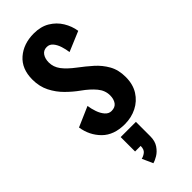

<svg xmlns="http://www.w3.org/2000/svg" viewBox="-310 -749 1070 1070"><g transform="rotate(-45 225.0 -214.5)"><path d="M227 11Q141.5 11 93 -37.2Q44.5 -85.5 33.5 -157L152 -208.5Q155.5 -183 164.8 -156.2Q174 -129.5 189.8 -111.5Q205.5 -93.5 227 -93.5Q256 -93.5 269.5 -112.5Q283 -131.5 283 -161Q283 -200 256.2 -232.2Q229.5 -264.5 184.5 -296.5Q149.5 -321.5 116 -354.8Q82.5 -388 60.5 -431.2Q38.5 -474.5 38.5 -529.5Q38.5 -614 91.5 -660Q144.5 -706 226 -706Q281 -706 320 -682.5Q359 -659 382 -621.2Q405 -583.5 411.5 -541L293.5 -491.5Q290.5 -515.5 282.5 -541Q274.5 -566.5 260 -584Q245.5 -601.5 223.5 -601.5Q197.5 -601.5 184 -581.8Q170.5 -562 170.5 -532.5Q170.5 -496.5 193.2 -466Q216 -435.5 262.5 -400.5Q300.5 -372 335.8 -340.8Q371 -309.5 394 -268.8Q417 -228 417 -172Q417 -114 391.2 -73.2Q365.5 -32.5 322.5 -10.8Q279.5 11 227 11ZM160 158.5V45H280V158.5Q280 196.5 263 221.5Q246 246.5 223.8 259.8Q201.5 273 186 277L157.5 213.5Q174 210 189 198.2Q204 186.5 204 158.5Z"/></g></svg>

Font: Trispace Condensed SemiBold
Style: Regular
Weight: 600
Width: 3
Designer: Tyler Finck
Foundry: Etcetera Type Company
Version: Version 1.210; ttfautohint (v1.8.3)